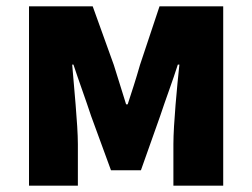

<svg xmlns="http://www.w3.org/2000/svg" viewBox="-20 -589 799 609"><path d="M72 0H227V-132C227 -194 214 -319 209 -384H213C229 -335 253 -270 269 -221L332 -49H427L488 -221C504 -270 528 -333 544 -384H549C542 -319 530 -194 530 -132V0H688V-569H486L424 -383C411 -337 398 -298 385 -258H380C368 -298 355 -337 341 -383L274 -569H72Z"/></svg>

Font: Noto Sans JP Black
Style: Regular
Weight: 900
Designer: Ryoko NISHIZUKA 西塚涼子 (kana, bopomofo & ideographs); Paul D. Hunt (Latin, Greek & Cyrillic); Sandoll Communications 산돌커뮤니
Foundry: Adobe
Version: Version 2.002;hotconv 1.0.116;makeotfexe 2.5.65601